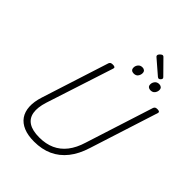

<svg xmlns="http://www.w3.org/2000/svg" viewBox="-419 -1775 2001 2001"><g transform="rotate(45 582.0 -774.0)"><path d="M461 19Q369 19 305.5 -7.5Q242 -34 207.5 -83.5Q173 -133 169 -204.5Q165 -276 194 -365L432 -1107Q437 -1119 446 -1124.5Q455 -1130 475 -1130Q494 -1130 502.5 -1124Q511 -1118 507 -1105L264 -357Q233 -259 244.5 -190Q256 -121 312 -85.5Q368 -50 468 -50Q565 -50 639 -83.5Q713 -117 765.5 -184.5Q818 -252 849 -354L1090 -1107Q1095 -1119 1104 -1124.5Q1113 -1130 1132 -1130Q1171 -1130 1163 -1105L920 -346Q882 -224 817.5 -143Q753 -62 664 -21.5Q575 19 461 19ZM693 -1217Q673 -1217 660.5 -1227.5Q648 -1238 648 -1261Q648 -1286 665 -1307Q682 -1328 713 -1328Q732 -1328 744.5 -1317.5Q757 -1307 757 -1285Q757 -1260 741.5 -1238.5Q726 -1217 693 -1217ZM940 -1217Q921 -1217 908 -1227.5Q895 -1238 895 -1261Q895 -1286 912 -1307Q929 -1328 960 -1328Q979 -1328 992 -1317.5Q1005 -1307 1005 -1285Q1005 -1260 989 -1238.5Q973 -1217 940 -1217ZM914 -1363Q910 -1363 906 -1365.5Q902 -1368 897 -1371L743 -1504Q735 -1510 733 -1514Q731 -1518 731 -1524Q731 -1533 738.5 -1542.5Q746 -1552 756 -1559.5Q766 -1567 774 -1567Q780 -1567 783.5 -1564.5Q787 -1562 792 -1557L938 -1409Q943 -1404 944 -1400.5Q945 -1397 945 -1393Q945 -1385 934.5 -1374Q924 -1363 914 -1363Z"/></g></svg>

Font: Playwrite CU Light
Style: Regular
Weight: 300
Designer: Veronika Burian, José Scaglione
Foundry: TypeTogether
Version: Version 1.002